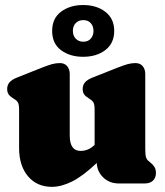

<svg xmlns="http://www.w3.org/2000/svg" viewBox="-20 -730 658 764"><path d="M56 -141V-292.5Q56 -313.5 51.5 -321.8Q47 -330 38 -335L32 -339Q20.5 -346 14.5 -354.2Q8.5 -362.5 8.5 -376Q8.5 -391 17.5 -402Q26.5 -413 48 -421.5L146 -460.5Q171.5 -470.5 187 -474.8Q202.5 -479 218.5 -479Q237 -479 247.2 -466.8Q257.5 -454.5 257.5 -435.5V-190.5Q257.5 -129.5 301 -129.5Q315 -129.5 328.5 -134.8Q342 -140 355.5 -152.5L356.5 -153.5V-292.5Q356.5 -313.5 352 -321.8Q347.5 -330 338.5 -335L333 -339Q321 -346 315 -354.2Q309 -362.5 309 -376Q309 -391 318 -402Q327 -413 348.5 -421.5L447 -460.5Q472.5 -470.5 488 -474.8Q503.5 -479 519 -479Q537.5 -479 547.8 -466.8Q558 -454.5 558 -435.5V-138Q558 -113 561.2 -103.8Q564.5 -94.5 571 -89.5L577 -84.5Q588 -76 594.2 -66.2Q600.5 -56.5 600.5 -42Q600.5 -22 588.5 -11Q576.5 0 556 0H452.5Q416 0 391.2 -23.5Q366.5 -47 365 -81.5Q309.5 -29 266.8 -7.8Q224 13.5 186.5 13.5Q127 13.5 91.5 -28.5Q56 -70.5 56 -141ZM310.5 -504Q258.5 -504 223 -530.2Q187.5 -556.5 187.5 -607Q187.5 -657 223 -683.5Q258.5 -710 310.5 -710Q364.5 -710 399.5 -682.8Q434.5 -655.5 434.5 -607Q434.5 -558 399.5 -531Q364.5 -504 310.5 -504ZM311.5 -650Q293 -650 281.5 -638.2Q270 -626.5 270 -607Q270 -588 281.5 -576Q293 -564 311.5 -564Q330.5 -564 341.2 -576.2Q352 -588.5 352 -607Q352 -626 341.2 -638Q330.5 -650 311.5 -650Z"/></svg>

Font: Fraunces 72pt S100 Black
Style: Regular
Weight: 900
Version: Version 1.000; ttfautohint (v1.8.3)